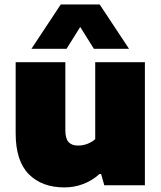

<svg xmlns="http://www.w3.org/2000/svg" viewBox="-20 -828 720 858"><path d="M50 -232.5V-550H272V-247Q272 -209 286.2 -193.2Q300.5 -177.5 329 -177.5Q350.5 -177.5 371.2 -185.5Q392 -193.5 405.5 -206.5V-550H627.5V0H446L432 -50H424Q392 -21 352 -5.8Q312 9.5 268 9.5Q167 9.5 108.5 -49.8Q50 -109 50 -232.5ZM556.5 -610H399.5L338.5 -707.5L277.5 -610H120.5L251.5 -808H425.5Z"/></svg>

Font: Encode Sans Semi Expanded Black
Style: Regular
Weight: 900
Width: 6
Designer: Multiple Designers
Foundry: Impallari Type
Version: Version 2.000